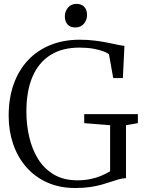

<svg xmlns="http://www.w3.org/2000/svg" viewBox="-20 -955 740 986"><path d="M366.5 10.5Q285.5 10.5 221.8 -18.2Q158 -47 114 -98Q70 -149 47.2 -216.2Q24.5 -283.5 24.5 -360Q24.5 -451 50.5 -523.5Q76.5 -596 124.8 -646.8Q173 -697.5 240 -724.2Q307 -751 389 -751Q430.5 -751 466.5 -746.5Q502.5 -742 532.2 -736Q562 -730 584.2 -725.2Q606.5 -720.5 619 -719.5L611 -554H561.5L539.5 -676.5Q531.5 -683.5 511.2 -691.2Q491 -699 459.8 -704.8Q428.5 -710.5 387 -710.5Q300 -710.5 239.2 -672.5Q178.5 -634.5 147 -561.2Q115.5 -488 115.5 -382Q115.5 -316 129.8 -253Q144 -190 175 -139.5Q206 -89 256.2 -59Q306.5 -29 378 -29Q412 -29 442.2 -35Q472.5 -41 498.5 -51.8Q524.5 -62.5 545.5 -75.5V-312L412.5 -322.5V-369H688V-322.5L627 -312V-40Q608.5 -39.5 589.2 -34Q570 -28.5 548.2 -21Q526.5 -13.5 500.2 -6.2Q474 1 441 5.8Q408 10.5 366.5 10.5ZM366 -814Q341.5 -814 327.2 -829.2Q313 -844.5 313 -870.5Q313 -896.5 329 -915.8Q345 -935 373 -935H374Q398.5 -935 412.8 -919.8Q427 -904.5 427 -878.5Q427 -852.5 411 -833.2Q395 -814 367 -814Z"/></svg>

Font: Merriweather 60pt Light
Style: Regular
Weight: 300
Version: Version 2.100